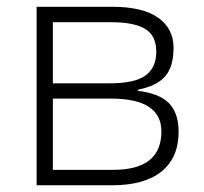

<svg xmlns="http://www.w3.org/2000/svg" viewBox="-20 -551 606 571"><path d="M312 -484.9H137.2V-303.2H306.2Q380.4 -303.2 412.6 -326.4Q444.8 -349.6 444.8 -397.5Q444.8 -445.3 411.6 -465.1Q378.4 -484.9 312 -484.9ZM460 -160.2Q460 -257.8 310.1 -257.8H137.2V-45.9H316.9Q460 -45.9 460 -160.2ZM390.1 -284.2V-280.8Q454.1 -273.4 482.7 -243.9Q511.2 -214.4 511.2 -159.2Q511.2 -82.5 460.7 -41.3Q410.2 0 313 0H88.9V-530.8H314Q404.8 -530.8 450.4 -498.3Q496.1 -465.8 496.1 -409.2Q496.1 -352.5 471.2 -324Q446.3 -295.4 390.1 -284.2Z"/></svg>

Font: OpenSans-Light
Style: Regular
Weight: 300
Foundry: Ascender Corporation
Version: Version 1.10